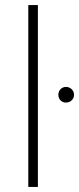

<svg xmlns="http://www.w3.org/2000/svg" viewBox="-20 -740 313 760"><path d="M92 0H130V-720H92ZM241 -334C259 -334 273 -347 273 -365C273 -382 259 -396 241 -396C224 -396 211 -382 211 -365C211 -347 224 -334 241 -334Z"/></svg>

Font: Fixel Text ExtraLight
Style: Regular
Weight: 200
Width: 4
Designer: AlfaBravo + MacPaw
Foundry: Kyrylo Tkachov, Marchela Mozhyna, Serhii Makarenko, Maria Weinstein, Zakhar Kryvoshyya
Version: Version 1.211